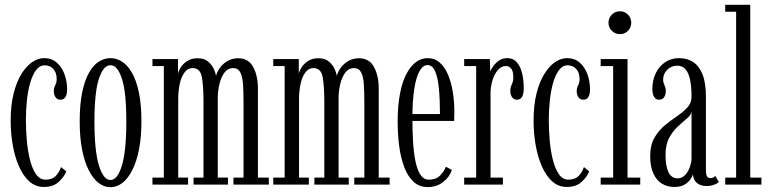

<svg xmlns="http://www.w3.org/2000/svg" viewBox="-20 -770 3218 801"><path d="M163 10Q128 10 102 -13.5Q76 -37 58.8 -76.8Q41.5 -116.5 33 -165.8Q24.5 -215 24.5 -266.5Q24.5 -331 36.8 -379.8Q49 -428.5 69.2 -461.2Q89.5 -494 114.2 -510.8Q139 -527.5 164 -527.5Q196 -527.5 217.2 -508.5Q238.5 -489.5 249.2 -459.8Q260 -430 260 -397Q260 -376.5 253 -365.2Q246 -354 232.5 -354Q219 -354 211.8 -364.2Q204.5 -374.5 204.5 -390Q204.5 -401 207.5 -407.5Q210.5 -414 213.5 -421Q216.5 -428 216.5 -439.5Q216.5 -467 202.5 -482.2Q188.5 -497.5 166.5 -497.5Q145.5 -497.5 130.5 -477.5Q115.5 -457.5 106 -424.5Q96.5 -391.5 92.2 -351Q88 -310.5 88 -269.5Q88 -228.5 91.8 -185Q95.5 -141.5 104.8 -104.2Q114 -67 129.8 -43.8Q145.5 -20.5 170 -20.5Q197 -20.5 212 -35.5Q227 -50.5 234.5 -73L256.5 -55Q248 -33 225.2 -11.5Q202.5 10 163 10Z M441 11Q414 11 390.8 -7.2Q367.5 -25.5 349.8 -60.8Q332 -96 322.2 -147Q312.5 -198 312.5 -263.5Q312.5 -335 323 -385.2Q333.5 -435.5 351.5 -467Q369.5 -498.5 392.5 -513Q415.5 -527.5 441 -527.5Q466 -527.5 489 -513Q512 -498.5 530.2 -467Q548.5 -435.5 559.2 -385.2Q570 -335 570 -263.5Q570 -198 560 -147Q550 -96 532.2 -60.8Q514.5 -25.5 491 -7.2Q467.5 11 441 11ZM441 -19Q470 -19 488.5 -79.2Q507 -139.5 507 -263.5Q507 -386 488.5 -442Q470 -498 441 -498Q411.5 -498 392.8 -442Q374 -386 374 -263.5Q374 -139.5 392.8 -79.2Q411.5 -19 441 -19Z M616 0V-29H663.5V-494.5H616V-523.5H722.5V-462Q724 -472 733.2 -487.5Q742.5 -503 760.2 -515Q778 -527 804.5 -527Q832.5 -527 849 -512.5Q865.5 -498 873 -480.2Q880.5 -462.5 881 -452.5Q884.5 -468.5 896.2 -485.5Q908 -502.5 927.8 -514.8Q947.5 -527 973.5 -527Q1016.5 -527 1036.2 -490.5Q1056 -454 1056 -401V-29H1101.5V0H954V-29H996V-343Q996 -387.5 993.8 -419.5Q991.5 -451.5 982.2 -468.8Q973 -486 952 -486Q931 -486 917 -467.8Q903 -449.5 896 -421.5Q889 -393.5 888.5 -364.5V-29H931V0H787.5V-29H829V-343Q829 -410 822.2 -448Q815.5 -486 783.5 -486Q763 -486 749.5 -467.2Q736 -448.5 730 -420.2Q724 -392 723.5 -362.5V-29H764.5V0Z M1120 0V-29H1167.5V-494.5H1120V-523.5H1226.5V-462Q1228 -472 1237.2 -487.5Q1246.5 -503 1264.2 -515Q1282 -527 1308.5 -527Q1336.5 -527 1353 -512.5Q1369.5 -498 1377 -480.2Q1384.5 -462.5 1385 -452.5Q1388.5 -468.5 1400.2 -485.5Q1412 -502.5 1431.8 -514.8Q1451.5 -527 1477.5 -527Q1520.5 -527 1540.2 -490.5Q1560 -454 1560 -401V-29H1605.5V0H1458V-29H1500V-343Q1500 -387.5 1497.8 -419.5Q1495.5 -451.5 1486.2 -468.8Q1477 -486 1456 -486Q1435 -486 1421 -467.8Q1407 -449.5 1400 -421.5Q1393 -393.5 1392.5 -364.5V-29H1435V0H1291.5V-29H1333V-343Q1333 -410 1326.2 -448Q1319.5 -486 1287.5 -486Q1267 -486 1253.5 -467.2Q1240 -448.5 1234 -420.2Q1228 -392 1227.5 -362.5V-29H1268.5V0Z M1764 10.5Q1729 10.5 1704.8 -12.2Q1680.5 -35 1666 -74Q1651.5 -113 1645.2 -162Q1639 -211 1639 -263Q1639 -328.5 1648.5 -378.2Q1658 -428 1675.2 -461Q1692.5 -494 1715 -510.8Q1737.5 -527.5 1763.5 -527.5Q1794 -527.5 1815.2 -508.2Q1836.5 -489 1849.8 -456.8Q1863 -424.5 1869.2 -385Q1875.5 -345.5 1875.5 -305Q1875.5 -295 1875.2 -285Q1875 -275 1874.5 -265.5H1693.5V-294H1815.5Q1815.5 -355 1811 -401Q1806.5 -447 1795.2 -472.8Q1784 -498.5 1763.5 -498.5Q1744.5 -498.5 1730.2 -473.2Q1716 -448 1708.2 -398.8Q1700.5 -349.5 1700.5 -277Q1700.5 -225.5 1703.2 -179.2Q1706 -133 1713.2 -97.2Q1720.5 -61.5 1734 -41Q1747.5 -20.5 1769.5 -20.5Q1800 -20.5 1817 -38.8Q1834 -57 1840 -74.5L1865 -61Q1856.5 -32.5 1829.2 -11Q1802 10.5 1764 10.5Z M1916.5 0V-29H1966.5V-494.5H1916.5V-523.5H2023.5L2025.5 -471Q2026.5 -476.5 2035.2 -490.2Q2044 -504 2059.5 -515.8Q2075 -527.5 2097 -527.5Q2121 -527.5 2136 -510.5Q2151 -493.5 2158 -464.8Q2165 -436 2165 -400.5Q2165 -377.5 2157.8 -365.8Q2150.5 -354 2136.5 -354Q2124 -354 2116.5 -364Q2109 -374 2109 -392.5Q2109 -403.5 2112.2 -410.8Q2115.5 -418 2118.5 -426.2Q2121.5 -434.5 2121.5 -448Q2121.5 -472.5 2112.8 -483.5Q2104 -494.5 2090.5 -494.5Q2071 -494.5 2056.5 -477.2Q2042 -460 2034.2 -434Q2026.5 -408 2026.5 -381.5V-29H2078V0Z M2344.5 10Q2309.5 10 2283.5 -13.5Q2257.5 -37 2240.2 -76.8Q2223 -116.5 2214.5 -165.8Q2206 -215 2206 -266.5Q2206 -331 2218.2 -379.8Q2230.5 -428.5 2250.8 -461.2Q2271 -494 2295.8 -510.8Q2320.5 -527.5 2345.5 -527.5Q2377.5 -527.5 2398.8 -508.5Q2420 -489.5 2430.8 -459.8Q2441.5 -430 2441.5 -397Q2441.5 -376.5 2434.5 -365.2Q2427.5 -354 2414 -354Q2400.5 -354 2393.2 -364.2Q2386 -374.5 2386 -390Q2386 -401 2389 -407.5Q2392 -414 2395 -421Q2398 -428 2398 -439.5Q2398 -467 2384 -482.2Q2370 -497.5 2348 -497.5Q2327 -497.5 2312 -477.5Q2297 -457.5 2287.5 -424.5Q2278 -391.5 2273.8 -351Q2269.5 -310.5 2269.5 -269.5Q2269.5 -228.5 2273.2 -185Q2277 -141.5 2286.2 -104.2Q2295.5 -67 2311.2 -43.8Q2327 -20.5 2351.5 -20.5Q2378.5 -20.5 2393.5 -35.5Q2408.5 -50.5 2416 -73L2438 -55Q2429.5 -33 2406.8 -11.5Q2384 10 2344.5 10Z M2486 0V-29H2538V-494.5H2486V-523.5H2598V-29H2651V0ZM2567 -627.5Q2546.5 -627.5 2532.5 -641.5Q2518.5 -655.5 2518.5 -675Q2518.5 -695 2532.5 -709Q2546.5 -723 2567 -723Q2586 -723 2599.8 -709Q2613.5 -695 2613.5 -675Q2613.5 -655.5 2599.8 -641.5Q2586 -627.5 2567 -627.5Z M2793 10Q2764 10 2741.2 -4Q2718.5 -18 2705.5 -46.8Q2692.5 -75.5 2692.5 -118Q2692.5 -164.5 2710 -195Q2727.5 -225.5 2753.2 -246.8Q2779 -268 2804.8 -285.5Q2830.5 -303 2847.8 -321.8Q2865 -340.5 2865 -367Q2865 -405 2859.5 -434.2Q2854 -463.5 2841 -479.8Q2828 -496 2805.5 -496Q2780 -496 2763.2 -478.5Q2746.5 -461 2746.5 -438.5Q2746.5 -427.5 2749.5 -421Q2752.5 -414.5 2755 -407.8Q2757.5 -401 2757.5 -390Q2757.5 -374.5 2750.5 -364.2Q2743.5 -354 2729.5 -354Q2716 -354 2708.8 -366Q2701.5 -378 2701.5 -398.5Q2701.5 -434.5 2715.5 -464Q2729.5 -493.5 2754.8 -510.5Q2780 -527.5 2813.5 -527.5Q2847 -527.5 2872 -511Q2897 -494.5 2911 -459.2Q2925 -424 2925 -366V-61Q2925 -41 2929.8 -34Q2934.5 -27 2943.5 -27Q2951 -27 2956.2 -30Q2961.5 -33 2964 -36L2979 -11Q2973.5 -4.5 2959.2 0.8Q2945 6 2927.5 6Q2910.5 6 2898 0Q2885.5 -6 2878.8 -16.8Q2872 -27.5 2871 -42.5Q2868 -33 2859.2 -20.5Q2850.5 -8 2834.5 1Q2818.5 10 2793 10ZM2806.5 -26Q2825.5 -26 2838.5 -40.2Q2851.5 -54.5 2858.2 -74Q2865 -93.5 2865 -108.5V-305.5Q2864 -291.5 2847.2 -277.2Q2830.5 -263 2809.5 -244Q2788.5 -225 2772.5 -196.2Q2756.5 -167.5 2756.5 -124Q2756.5 -76.5 2769 -51.2Q2781.5 -26 2806.5 -26Z M3005.5 0V-29H3051V-721H3005.5V-750H3110V-29H3156.5V0Z"/></svg>

Font: Imbue 24pt Light
Style: Regular
Weight: 300
Designer: Tyler Finck
Foundry: Etcetera Type Company
Version: Version 1.102